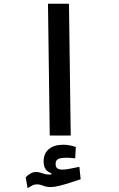

<svg xmlns="http://www.w3.org/2000/svg" viewBox="-20 -713 626 1010"><path d="M241.7 0 232.4 -693.4H342.8L352.1 0ZM125 276.9 115.2 219.2Q127.9 207 140.6 199.5Q153.3 191.9 168.9 191.9Q186 191.9 203.1 198.5Q220.2 205.1 239.7 205.1Q251.5 205.1 257.8 202.9Q264.2 200.7 279.3 196.3L275.4 224.1L251 210L250 198.2Q230.5 191.9 220 177Q209.5 162.1 209.5 135.7Q209.5 94.2 237.1 71.3Q264.6 48.3 313.5 48.3Q331.1 48.3 348.9 52Q366.7 55.7 378.9 60.1L375.5 120.1Q364.3 118.7 352.3 117.7Q340.3 116.7 332 116.7Q299.3 116.7 285.9 123.8Q272.5 130.9 272.5 147.9Q272.5 165 281 172.1Q289.6 179.2 310.1 179.2Q324.7 179.2 349.9 174.1Q375 168.9 397.5 164.6L404.3 230Q378.9 238.3 349.6 247.8Q320.3 257.3 293.2 264.2Q266.1 271 246.6 271Q223.6 271 207 263.9Q190.4 256.8 174.3 256.8Q160.6 256.8 149.7 262.7Q138.7 268.6 125 276.9Z"/></svg>

Font: Cascadia Code Medium
Style: Regular
Weight: 500
Monospace: yes
Designer: Aaron Bell
Foundry: Saja Typeworks
Version: Version 2407.024